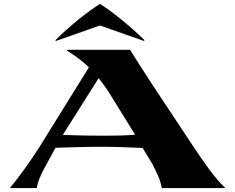

<svg xmlns="http://www.w3.org/2000/svg" viewBox="-20 -952 1191 972"><path d="M30 0H166C171 -31 185 -65 205 -101L261 -204C336 -206 419 -209 493 -209C561 -209 632 -206 702 -203L753 -119C773 -78 792 -43 799 0H1121C1067 -49 1007 -138 955 -216L737 -545L638 -700H320V-695C341 -683 389 -651 430 -611L183 -213C138 -141 74 -52 30 0ZM298 -269 479 -556C502 -528 522 -500 534 -480L664 -270C614 -266 566 -265 514 -265C442 -265 368 -266 298 -269ZM260 -748 264 -745 486 -823 708 -745 712 -748C638 -821 545 -896 486 -932C427 -896 332 -820 260 -748Z"/></svg>

Font: Coconat
Style: Bold
Weight: 900
Width: 8
Designer: Sara Lavazza
Foundry: Collletttivo
Version: Version 1.000;Glyphs 3.2 (3217)